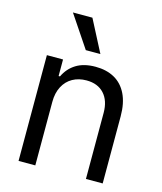

<svg xmlns="http://www.w3.org/2000/svg" viewBox="-114 -847 784 930"><g transform="rotate(15 278.5 -381.5)"><path d="M151.4 0H67.4V-530.3H148.4V-447.3H155.3Q175.3 -489.7 213.6 -513.4Q252 -537.1 310.5 -537.1Q365.2 -537.1 405.3 -514.9Q445.3 -492.7 467.3 -447.8Q489.3 -402.8 489.3 -336.9V0H405.3V-331.1Q405.3 -392.6 373.5 -427.2Q341.8 -461.9 285.2 -461.9Q246.1 -461.9 215.8 -445.1Q185.5 -428.2 168.5 -395.8Q151.4 -363.3 151.4 -318.4ZM135.7 -762.7H233.4L316.4 -602.5H243.2Z"/></g></svg>

Font: Pretendard GOV
Style: Regular
Weight: 400
Designer: Base glyphs from Inter by Rasmus Andersson; Hangeul glyphs from Noto Sans CJK(Source Han Sans) by Jang Soo-young and Kan
Foundry: Kil Hyung-jin
Version: Version 1.309